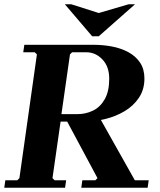

<svg xmlns="http://www.w3.org/2000/svg" viewBox="-23 -880 749 900"><path d="M358 0 363 -35H424L434 -45L285 -323H447L609 -35H674L669 0ZM416 -670Q460 -670 502 -662Q544 -654 578.5 -635.5Q613 -617 633.5 -586.5Q654 -556 654 -512Q654 -460 628 -421.5Q602 -383 560.5 -358.5Q519 -334 470 -322Q421 -310 376 -310H261L223 -45L233 -35H287L282 0H-3L2 -35H58L68 -45L150 -625L140 -635H86L91 -670ZM340 -345Q379 -345 413 -361.5Q447 -378 468 -415Q489 -452 489 -511Q489 -568 457 -601.5Q425 -635 381 -635H315L305 -625L265 -345ZM580 -860H610L440 -710H409L281 -860H311L440 -819Z"/></svg>

Font: Brygada 1918
Style: Italic
Weight: 400
Italic angle: -8°
Designer: Mateusz Machalski | Borys Kosmynka | Przemek Hoffer
Foundry: NIEPODLEGLA 2018
Version: Version 3.006